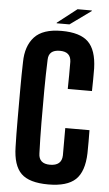

<svg xmlns="http://www.w3.org/2000/svg" viewBox="-62 -971 578 1019"><g transform="rotate(5 227.0 -461.0)"><path d="M235 9Q133 9 90 -33.5Q47 -76 45 -174Q43 -239 43 -319.5Q43 -400 43 -480.5Q43 -561 45 -627Q46 -712 90.5 -760.5Q135 -809 235 -809Q333 -809 377 -766.5Q421 -724 424 -626Q424 -601 424 -566Q424 -531 423 -505H294Q295 -536 295 -577.5Q295 -619 295 -650Q293 -703 235 -703Q175 -703 174 -650Q171 -573 170.5 -486.5Q170 -400 170.5 -314Q171 -228 174 -151Q175 -96 235 -96Q297 -96 299 -151Q299 -181 299 -224Q299 -267 299 -297H428Q428 -269 428.5 -236Q429 -203 428 -174Q425 -76 380 -33.5Q335 9 235 9ZM205 -847V-850L309 -931H385V-928L273 -847Z"/></g></svg>

Font: Big Shoulders Display ExtraBold
Style: Regular
Weight: 800
Designer: Patric King
Foundry: XO Type Co
Version: Version 1.000; ttfautohint (v1.8.2)